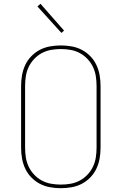

<svg xmlns="http://www.w3.org/2000/svg" viewBox="-20 -982 640 1010"><path d="M300 8Q272 8 243.5 3Q215 -2 190 -15Q165 -28 145 -48.5Q125 -69 113 -94.5Q101 -120 96 -148Q91 -176 91 -205V-530Q91 -559 96 -587Q101 -615 113 -640.5Q125 -666 145 -686.5Q165 -707 190 -720Q215 -733 243.5 -738Q272 -743 300 -743Q328 -743 356.5 -738Q385 -733 410 -720Q435 -707 455 -686.5Q475 -666 487 -640.5Q499 -615 504 -587Q509 -559 509 -530V-205Q509 -176 504 -148Q499 -120 487 -94.5Q475 -69 455 -48.5Q435 -28 410 -15Q385 -2 356.5 3Q328 8 300 8ZM300 -11Q326 -11 351.5 -15.5Q377 -20 399.5 -32Q422 -44 440 -63Q458 -82 469 -105Q480 -128 484 -153.5Q488 -179 488 -205V-530Q488 -556 484 -581.5Q480 -607 469 -630Q458 -653 440 -672Q422 -691 399.5 -703Q377 -715 351.5 -719.5Q326 -724 300 -724Q274 -724 248.5 -719.5Q223 -715 200.5 -703Q178 -691 160 -672Q142 -653 131 -630Q120 -607 116 -581.5Q112 -556 112 -530V-205Q112 -179 116 -153.5Q120 -128 131 -105Q142 -82 160 -63Q178 -44 200.5 -32Q223 -20 248.5 -15.5Q274 -11 300 -11ZM303 -809 177 -948 193 -962 317 -821Z"/></svg>

Font: Iosevka SS04 Thin Extended
Style: Regular
Weight: 100
Width: 7
Monospace: yes
Designer: Belleve Invis
Foundry: Belleve Invis
Version: Version 19.0.0; ttfautohint (v1.8.4)